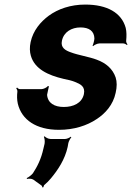

<svg xmlns="http://www.w3.org/2000/svg" viewBox="-20 -558 578 840"><path d="M259 -90C218 -90 189 -107 186 -143C188 -152 192 -173 194 -180L190 -182C185 -175 170 -168 161 -168H68C62 -168 57 -172 55 -175L51 -172C53 -169 57 -162 56 -157C54 -139 54 -122 58 -104C75 -34 138 10 238 10C303 10 360 -8 403 -37C440 -61 475 -99 486 -152C492 -178 492 -200 486 -219C473 -257 444 -282 403 -297C372 -309 321 -317 290 -329C267 -337 244 -349 251 -380C259 -418 293 -438 332 -438C370 -438 392 -422 393 -390C393 -382 388 -364 385 -358L387 -356C392 -361 406 -368 415 -368H519C525 -368 532 -364 535 -361L538 -364C535 -367 531 -374 532 -380C534 -400 534 -419 530 -436C512 -502 449 -538 353 -538C289 -538 234 -519 193 -489C158 -463 125 -425 114 -374C109 -351 110 -331 115 -314C132 -256 190 -229 258 -213C278 -209 295 -205 307 -200C332 -190 354 -180 347 -146C338 -106 300 -90 259 -90ZM126 228 162 254C164 255 165 260 165 262L170 261C170 259 172 254 173 252C184 243 194 233 203 222C233 186 264 140 276 85L279 68C281 59 288 47 292 43L290 40C285 44 273 50 265 50H201C191 50 179 43 175 38L172 41C175 46 177 61 175 71L170 92C160 138 143 171 124 200C118 208 103 219 97 221L98 225C104 223 119 223 126 228Z"/></svg>

Font: Asimov
Style: EdgeExtremeIt
Weight: 500
Designer: Google
Version: Version 2.000980: 2014